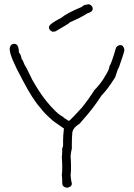

<svg xmlns="http://www.w3.org/2000/svg" viewBox="-20 -881 626 899"><path d="M46.9 -675.8Q68.4 -675.8 68.4 -634.8Q76.2 -630.9 82 -603.5Q85.4 -603.5 95.7 -576.2Q99.1 -574.7 130.9 -507.8Q164.1 -449.2 193.4 -412.1Q245.1 -347.7 275.4 -334Q275.9 -330.1 302.7 -314.5Q318.4 -327.1 363.3 -377Q396 -417.5 421.9 -459Q453.1 -490.2 472.7 -525.4Q492.2 -556.2 492.2 -570.3Q501.5 -582.5 523.4 -658.2Q532.2 -669.9 543 -669.9Q558.6 -669.9 562.5 -648.4Q562.5 -637.7 537.1 -566.4Q531.2 -559.1 519.5 -519.5Q483.9 -462.4 455.1 -433.6Q418 -375 365.2 -316.4Q352.1 -298.8 347.7 -298.8Q318.4 -278.8 318.4 -255.9Q316.4 -236.3 316.4 -207V-185.5Q312.5 -170.9 310.5 -150.4Q312.5 -124 312.5 -105.5V-89.8Q312.5 -77.6 310.5 -60.5Q312.5 -35.6 316.4 -21.5Q316.4 -5.9 294.9 -2H293Q271.5 -5.4 271.5 -23.4Q271.5 -50.3 269.5 -60.5Q271.5 -78.1 271.5 -99.6Q271.5 -118.2 269.5 -144.5Q271.5 -157.2 271.5 -187.5Q275.4 -193.8 275.4 -199.2V-224.6Q275.4 -245.6 279.3 -279.3Q223.1 -317.9 222.7 -320.3Q187 -351.1 169.9 -375Q133.3 -415 85.9 -505.9Q25.4 -617.2 25.4 -650.4V-654.3Q28.8 -675.8 46.9 -675.8ZM396.5 -861.3Q414.1 -855 414.1 -839.8Q414.1 -825.2 388.7 -818.4Q359.4 -798.8 308.6 -777.3Q305.7 -772 240.2 -734.4Q232.4 -732.4 226.6 -732.4Q209 -738.8 209 -753.9Q209 -768.1 265.6 -796.9Q295.9 -821.3 365.2 -849.6Q365.2 -856.9 396.5 -861.3Z"/></svg>

Font: CEF Fonts CJK
Style: Regular
Weight: 400
Designer: PartyBoss (派对大魔王)
Version: Release 2.25